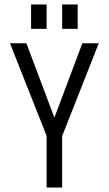

<svg xmlns="http://www.w3.org/2000/svg" viewBox="-20 -845 490 865"><path d="M260 0H190V-233L25 -650H99L225 -315L351 -650H425L260 -232ZM190 -715H120V-825H190ZM330 -715H260V-825H330Z"/></svg>

Font: Unica One
Style: Regular
Weight: 400
Designer: Eduardo Rodriguez Tunni
Foundry: Eduardo Rodriguez Tunni
Version: Version 1.001